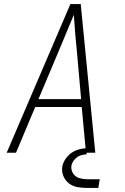

<svg xmlns="http://www.w3.org/2000/svg" viewBox="-20 -755 616 949"><path d="M13 0H59L154 -226H384L405 0H451L403 -490L379 -735H328ZM381 -265H170L265 -490Q285 -538 305 -586Q325 -634 345 -682Q348 -634 352 -586Q356 -538 361 -490ZM413 174H466L473 131H413Q392 131 372.5 125.5Q353 120 341.5 102.5Q330 85 333 64Q336 48 348 34Q360 20 376 14Q392 8 408 8V-22Q382 -22 356.5 -12Q331 -2 312 20Q293 42 288 68Q284 93 293.5 115.5Q303 138 321.5 152Q340 166 364 170Q388 174 413 174Z"/></svg>

Font: Iosevka Sparkle Extralight
Style: Italic
Weight: 200
Italic angle: -9°
Designer: Belleve Invis
Foundry: Belleve Invis
Version: Version 4.5.0; ttfautohint (v1.8.3)